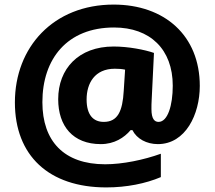

<svg xmlns="http://www.w3.org/2000/svg" viewBox="-20 -789 937 838"><path d="M852 -414C852 -634 698 -769 476 -769C213 -769 45 -583 45 -342C45 -110 193 29 444 29C533 29 616 12 682 -16V-118C607 -91 515 -72 439 -72C259 -72 165 -173 165 -343C165 -532 273 -669 478 -669C635 -669 734 -574 734 -415C734 -329 712 -257 672 -257C655 -257 641 -269 641 -313C641 -323 641 -342 642 -353L652 -558C612 -572 540 -586 476 -586C323 -586 234 -489 234 -356C234 -239 298 -160 420 -160C479 -160 522 -188 550 -221H558C577 -183 620 -160 669 -160C790 -160 852 -290 852 -414ZM358 -355C358 -425 393 -489 481 -489C498 -489 512 -488 526 -485L520 -392C515 -304 494 -257 433 -257C388 -257 358 -286 358 -355Z"/></svg>

Font: Noto Sans Tamil UI ExtraBold
Style: Regular
Weight: 800
Designer: Jelle Bosma - Monotype Design Team
Foundry: Monotype Imaging Inc.
Version: Version 2.004